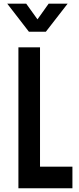

<svg xmlns="http://www.w3.org/2000/svg" viewBox="-20 -1002 422 1022"><path d="M193 -750V-115H365.5V0H78V-750ZM134 -833 18.5 -982.5H119.5L179.5 -899L239 -982.5H340L224 -833Z"/></svg>

Font: Mohave SemiBold
Style: Regular
Weight: 600
Designer: Gumpita Rahayu
Foundry: Tokotype
Version: Version 2.003